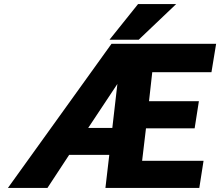

<svg xmlns="http://www.w3.org/2000/svg" viewBox="-20 -927 1086 947"><path d="M19 0H214L321 -163H519L500 0H963L984 -134H681L700 -294H940L961 -428H715L731 -571H1023L1046 -711H530ZM415 -296 559 -513 534 -296ZM520 -731H664L849 -907H661Z"/></svg>

Font: Asimov Pro
Style: UltObl
Weight: 900
Designer: Google
Version: Version 2.000980; 2014